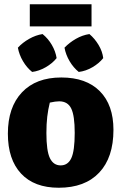

<svg xmlns="http://www.w3.org/2000/svg" viewBox="-20 -869 569 902"><path d="M256 13Q141 13 79 -53.5Q17 -120 17 -241Q17 -365 83 -435Q149 -505 268 -505Q385 -505 449 -440.5Q513 -376 513 -259Q513 -129 446 -58Q379 13 256 13ZM265 -92Q299 -92 315 -126Q331 -160 331 -245Q331 -326 314.5 -359.5Q298 -393 258 -393Q241 -393 214 -387Q206 -355 202 -321Q198 -287 198 -244Q198 -160 214.5 -126Q231 -92 265 -92ZM120 -745V-849H410V-745ZM180 -709Q206 -688 223.5 -658Q241 -628 246 -596Q226 -571 194.5 -553Q163 -535 131 -531Q106 -551 88 -581.5Q70 -612 64 -645Q86 -669 117 -686.5Q148 -704 180 -709ZM400 -709Q425 -688 443 -658Q461 -628 465 -596Q445 -571 414 -553Q383 -535 350 -531Q325 -551 307 -581.5Q289 -612 283 -645Q306 -669 336.5 -686.5Q367 -704 400 -709Z"/></svg>

Font: Piazzolla ExtraBold
Style: Regular
Weight: 800
Designer: Juan Pablo del Peral
Foundry: Huerta Tipografica
Version: Version 1.330